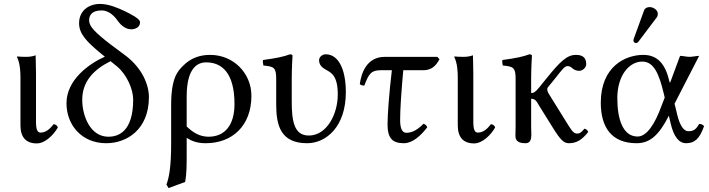

<svg xmlns="http://www.w3.org/2000/svg" viewBox="-20 -718 3606 976"><path d="M84 -322V-81C84 -21.5 111 11 167 11C210 11 253 -33 274 -70C271.4 -79.9 263.6 -84.8 253 -87C234 -63 214 -44 186 -44C171 -44 163 -58 163 -99V-343C163 -375 161 -437 161 -437C146 -431 130 -429 111 -429C99 -429 74 -430 68 -431L66 -429C83 -394 84 -350 84 -322Z M513 -430C428 -392 318 -310 318 -193C318 -82 396 10 520 10C626 10 737 -61 737 -224C737 -262 725 -303 702 -343C681 -378 651 -412 612 -440L541 -493C465 -552 433 -583 433 -614C433 -640 446 -665 497 -665C523 -665 553 -649 578 -613C598 -584 623 -569 648 -569C662 -569 692 -576 692 -605C692 -623 645 -646 615 -661C581 -677 533 -698 489 -698C429 -698 382 -662 382 -600C382 -548 416 -509 498 -442ZM542 -407 574 -381C625 -339 657 -264 657 -212C657 -49 582 -23 531 -23C438 -23 398 -130 398 -211C398 -310 465 -369 542 -407Z M921 207C929 167 929 119 929 61V-17C957 0 983 10 1026 10C1160 10 1258 -78 1258 -231C1258 -345 1168 -439 1048 -439C1001 -439 952 -426 910 -383C883 -356 850 -322 850 -184V10C850 134 839 186 826 220L837 238ZM1172 -189C1172 -82 1123 -23 1040 -23C995 -23 960 -45 929 -75V-228C929 -374 985 -401 1028 -401C1108 -401 1172 -347 1172 -189Z M1463 -321.3C1463 -371 1467 -435 1467 -435C1467 -439 1462 -442 1454 -442C1425.5 -431 1386 -422 1317 -413C1315 -407 1317 -391 1319 -385C1373.5 -379.9 1384 -374 1384 -317V-187C1384 -80 1407 10 1541 10C1639 10 1738 -75 1738 -249C1738 -369 1699 -442 1636 -442C1619 -442 1602 -429 1602 -412C1602 -389 1616 -375 1636 -364C1665 -348 1697 -333 1697 -237C1697 -139 1642 -29 1550 -29C1475 -29 1463 -102 1463 -203Z M1936 -429C1843 -429 1816 -344 1809 -291C1813 -285 1822 -283 1832 -283C1855 -344 1867 -361 1916 -361H1972C1959 -253 1950 -139 1950 -85C1950 -12 1978 10 2033 10C2077 10 2118 -27 2152 -71C2148.6 -80.7 2141.7 -85.9 2133 -89C2092 -47 2063 -43 2046 -43C2025 -43 2014 -63 2014 -108C2014 -163 2020 -251 2030 -361H2132C2173 -361 2196 -383 2214 -417L2203 -429Z M2307 -322V-81C2307 -21.5 2334 11 2390 11C2433 11 2476 -33 2497 -70C2494.4 -79.9 2486.6 -84.8 2476 -87C2457 -63 2437 -44 2409 -44C2394 -44 2386 -58 2386 -99V-343C2386 -375 2384 -437 2384 -437C2369 -431 2353 -429 2334 -429C2322 -429 2297 -430 2291 -431L2289 -429C2306 -394 2307 -350 2307 -322Z M2601 -317V-72C2601 -54 2599 -27 2601 -17C2605 0 2619 10 2651 10C2689 10 2680 -34 2680 -72V-216C2703 -216 2709 -200 2721 -180L2794 -63C2828.8 -7.2 2847 10 2871 10C2909 10 2937 -5 2970 -47C2967.2 -55.1 2961.8 -61.4 2951 -64C2936 -46 2928 -39 2914 -39C2892 -39 2883 -60 2853 -107L2781 -223C2773 -235 2762 -252 2762 -261C2762 -266 2762 -270 2765 -274L2800 -317C2838 -365 2850 -382 2865 -382C2871 -382 2880 -380 2887 -373C2896 -365 2907 -358 2924 -358C2943 -358 2960 -375 2960 -392C2960 -427 2939 -439 2908 -439C2863 -439 2829.1 -407.5 2760 -322L2722 -275C2703.1 -251.6 2694 -245 2680 -245V-321.3C2680 -371 2684 -435 2684 -435C2684 -439 2679 -442 2671 -442C2642.5 -431 2603 -422 2534 -413C2532 -407 2534 -391 2536 -385C2590.5 -379.9 2601 -374 2601 -317Z M3282 -682C3269 -682 3258 -676 3254 -665L3202 -522C3201 -519 3200 -515 3200 -512C3200 -505 3206 -499 3214 -499C3218 -499 3223 -503 3226 -507L3318 -629C3322 -634 3324 -642 3324 -647C3324 -667 3302 -682 3282 -682ZM3409 -191 3534 -434C3521 -434 3500 -429 3485 -429C3470 -429 3452 -434 3437 -434L3389.5 -306C3386.7 -298.5 3385.1 -294 3382.8 -304C3363 -391 3323.5 -439 3250 -439C3159 -439 3034 -380 3034 -196C3034 -72 3088 10 3216 10C3284 10 3330 -31 3380 -130L3389 -91C3405 -23 3431 10 3468 10C3512 10 3537 -14 3559 -77C3553 -84 3546 -88 3534 -88C3517 -58 3504 -51 3479 -51C3456 -51 3436 -80 3423 -133ZM3359 -222 3343 -181C3309 -86 3267 -24 3221 -24C3147 -24 3118 -111 3118 -219C3118 -334 3178 -405 3245 -405C3305 -405 3331 -339 3354 -243Z"/></svg>

Font: Libertinus Serif
Style: Regular
Weight: 400
Designer: Philipp H. Poll
Foundry: Khaled Hosny
Version: Version 6.2